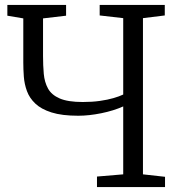

<svg xmlns="http://www.w3.org/2000/svg" viewBox="-20 -763 741 783"><path d="M482.5 -329Q443.5 -311.5 393 -301.2Q342.5 -291 299 -291Q232.5 -291 190 -304.5Q147.5 -318 123.8 -340.8Q100 -363.5 89.8 -391.8Q79.5 -420 77.2 -450.2Q75 -480.5 75 -508V-688L10 -699V-743H249.5V-699L155.5 -688V-535Q155.5 -496 158.5 -462Q161.5 -428 175.8 -402Q190 -376 223.5 -361.5Q257 -347 317.5 -347Q356 -347 387.5 -351.5Q419 -356 443 -363Q467 -370 482.5 -377.5V-689L386.5 -700V-743H652V-700L563 -689V-52L653 -42V0H375.5V-43L482.5 -52Z"/></svg>

Font: Merriweather 7pt Light
Style: Regular
Weight: 300
Designer: Eben Sorkin
Foundry: Eben Sorkin
Version: Version 2.200;gftools[0.9.31]